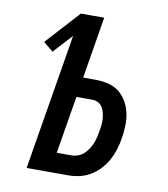

<svg xmlns="http://www.w3.org/2000/svg" viewBox="-82 -805 765 874"><g transform="rotate(10 300.0 -367.5)"><path d="M100 0 204 -629 124 -542 79 -579 221 -735H329L282 -450H340Q370 -450 398.5 -443Q427 -436 448.5 -419Q470 -402 484 -377.5Q498 -353 504 -325Q510 -297 509 -267Q508 -237 503 -207Q499 -181 491 -155.5Q483 -130 470 -106Q457 -82 437.5 -61Q418 -40 394.5 -26Q371 -12 345 -6Q319 0 293 0ZM293 -92Q307 -92 321.5 -97.5Q336 -103 347.5 -113.5Q359 -124 368 -137.5Q377 -151 382.5 -165Q388 -179 391.5 -193.5Q395 -208 397 -222Q400 -237 401.5 -251.5Q403 -266 402 -280.5Q401 -295 397.5 -308.5Q394 -322 387 -333.5Q380 -345 367.5 -351.5Q355 -358 340 -358H267L223 -92Z"/></g></svg>

Font: Iosevka Aile Semibold
Style: Italic
Weight: 600
Italic angle: -9°
Designer: Belleve Invis
Foundry: Belleve Invis
Version: Version 31.1.0; ttfautohint (v1.8.4)